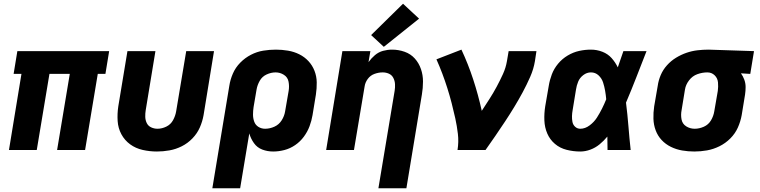

<svg xmlns="http://www.w3.org/2000/svg" viewBox="-20 -804 4072 1029"><path d="M28 0H177L245 -408H354L286 0H436L504 -408H545L565 -530H73L53 -408H95Z M821 8Q854 8 888 2Q922 -4 954 -20Q986 -36 1011.5 -62.5Q1037 -89 1051 -121Q1065 -153 1071 -187L1127 -530H978L924 -207Q920 -183 907.5 -160Q895 -137 871.5 -125.5Q848 -114 824 -114Q806 -114 790 -121.5Q774 -129 766.5 -144.5Q759 -160 758.5 -178Q758 -196 761 -214L813 -530H663L614 -234Q608 -194 610.5 -155.5Q613 -117 630.5 -84.5Q648 -52 677.5 -30.5Q707 -9 744.5 -0.5Q782 8 821 8Z M1118 205H1267L1316 -89Q1324 -61 1341 -37Q1358 -13 1385.5 -2.5Q1413 8 1444 8Q1474 8 1504.5 0Q1535 -8 1562 -26.5Q1589 -45 1608.5 -71.5Q1628 -98 1639 -127.5Q1650 -157 1655 -187L1673 -297Q1678 -330 1677.5 -362.5Q1677 -395 1665.5 -424.5Q1654 -454 1633 -476.5Q1612 -499 1584 -513Q1556 -527 1523.5 -532.5Q1491 -538 1459 -538Q1425 -538 1391 -532.5Q1357 -527 1325 -510.5Q1293 -494 1267.5 -468Q1242 -442 1228 -409.5Q1214 -377 1209 -344ZM1401 -114Q1381 -114 1365 -124Q1349 -134 1342.5 -152Q1336 -170 1336 -190Q1336 -210 1339 -230L1355 -324Q1359 -348 1372 -371Q1385 -394 1409 -405Q1433 -416 1457 -416Q1481 -416 1501.5 -403Q1522 -390 1526.5 -366Q1531 -342 1527 -317L1508 -207Q1504 -182 1489.5 -159Q1475 -136 1450.5 -125Q1426 -114 1401 -114Z M2008 205H2158L2241 -297Q2247 -332 2247 -367Q2247 -402 2236 -434Q2225 -466 2203 -490.5Q2181 -515 2148.5 -526.5Q2116 -538 2081 -538Q2057 -538 2033 -531.5Q2009 -525 1989.5 -508.5Q1970 -492 1955 -471L1965 -530H1815L1728 0H1877L1934 -340Q1937 -362 1951 -381Q1965 -400 1987 -408Q2009 -416 2031 -416Q2049 -416 2064.5 -409Q2080 -402 2088 -386.5Q2096 -371 2097 -353Q2098 -335 2095 -317ZM2037 -553 2226 -704 2140 -784 1969 -616Z M2432 0H2582Q2609 -38 2635 -76Q2661 -114 2686.5 -152.5Q2712 -191 2736 -230.5Q2760 -270 2781.5 -310Q2803 -350 2821.5 -392Q2840 -434 2847 -477L2855 -530H2706L2697 -477Q2691 -441 2675.5 -407Q2660 -373 2642 -339.5Q2624 -306 2603.5 -274Q2583 -242 2562 -210Q2543 -296 2516 -378.5Q2489 -461 2453 -538L2319 -486Q2336 -448 2350.5 -409.5Q2365 -371 2377.5 -331.5Q2390 -292 2400.5 -251.5Q2411 -211 2420 -170Q2429 -129 2434 -86.5Q2439 -44 2432 0Z M3090 8Q3117 8 3144 -2Q3171 -12 3193.5 -30.5Q3216 -49 3235 -72Q3235 -36 3236 0H3360Q3353 -64 3348 -127.5Q3343 -191 3335 -254Q3364 -322 3391 -391.5Q3418 -461 3445 -530H3321Q3306 -486 3291 -443Q3278 -470 3258 -492.5Q3238 -515 3208.5 -526.5Q3179 -538 3147 -538Q3115 -538 3083.5 -531Q3052 -524 3022.5 -506.5Q2993 -489 2971 -462.5Q2949 -436 2937.5 -405.5Q2926 -375 2921 -344L2902 -234Q2896 -196 2897.5 -158.5Q2899 -121 2913 -88.5Q2927 -56 2954 -33Q2981 -10 3017 -1Q3053 8 3090 8ZM3090 -114Q3074 -114 3062.5 -124.5Q3051 -135 3048 -150.5Q3045 -166 3045.5 -182Q3046 -198 3049 -214L3067 -324Q3070 -345 3078.5 -366Q3087 -387 3106 -401.5Q3125 -416 3147 -416Q3171 -416 3188 -400Q3205 -384 3212 -362.5Q3219 -341 3223 -318Q3227 -295 3229 -272Q3219 -247 3206.5 -222Q3194 -197 3179 -173.5Q3164 -150 3140 -132Q3116 -114 3090 -114Z M3701 8Q3735 8 3769 2Q3803 -4 3835.5 -20Q3868 -36 3894 -62Q3920 -88 3934.5 -120.5Q3949 -153 3955 -187L3973 -297Q3976 -317 3976 -337.5Q3976 -358 3969 -377Q3962 -396 3951 -411L4001 -408L4021 -530L3778 -538H3777Q3748 -538 3718 -534.5Q3688 -531 3659 -521Q3630 -511 3603 -494.5Q3576 -478 3554.5 -454Q3533 -430 3521 -401.5Q3509 -373 3505 -344L3486 -234Q3481 -200 3482 -167.5Q3483 -135 3494 -105.5Q3505 -76 3526 -53.5Q3547 -31 3575.5 -17Q3604 -3 3636 2.5Q3668 8 3701 8ZM3703 -114Q3678 -114 3657.5 -127Q3637 -140 3632.5 -164.5Q3628 -189 3633 -214L3651 -324Q3655 -350 3673 -373.5Q3691 -397 3717.5 -406.5Q3744 -416 3771 -416Q3794 -416 3810 -400.5Q3826 -385 3828 -362Q3830 -339 3827 -317L3808 -207Q3804 -182 3790.5 -159Q3777 -136 3752.5 -125Q3728 -114 3703 -114Z"/></svg>

Font: Iosevka Sparkle Heavy
Style: Italic
Weight: 900
Italic angle: -9°
Designer: Belleve Invis
Foundry: Belleve Invis
Version: Version 4.5.0; ttfautohint (v1.8.3)